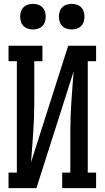

<svg xmlns="http://www.w3.org/2000/svg" viewBox="-20 -971 540 991"><path d="M24 0V-80H67V-655H24V-735H199V-655H157V-441Q157 -402 155.5 -363.5Q154 -325 151.5 -287Q149 -249 146 -210.5Q143 -172 140 -133L332 -735H476V-655H433V-80H476V0H301V-80H343V-294Q343 -333 344.5 -371.5Q346 -410 348.5 -448Q351 -486 354 -524.5Q357 -563 360 -602L168 0ZM350 -819Q337 -819 324 -823Q311 -827 301.5 -836.5Q292 -846 288 -859Q284 -872 284 -885Q284 -898 288 -911Q292 -924 301.5 -933.5Q311 -943 324 -947Q337 -951 350 -951Q363 -951 376 -947Q389 -943 398.5 -933.5Q408 -924 412 -911Q416 -898 416 -885Q416 -872 412 -859Q408 -846 398.5 -836.5Q389 -827 376 -823Q363 -819 350 -819ZM150 -819Q137 -819 124 -823Q111 -827 101.5 -836.5Q92 -846 88 -859Q84 -872 84 -885Q84 -898 88 -911Q92 -924 101.5 -933.5Q111 -943 124 -947Q137 -951 150 -951Q163 -951 176 -947Q189 -943 198.5 -933.5Q208 -924 212 -911Q216 -898 216 -885Q216 -872 212 -859Q208 -846 198.5 -836.5Q189 -827 176 -823Q163 -819 150 -819Z"/></svg>

Font: Iosevka Curly Slab Medium
Style: Regular
Weight: 500
Monospace: yes
Designer: Belleve Invis
Foundry: Belleve Invis
Version: Version 22.1.2; ttfautohint (v1.8.4)